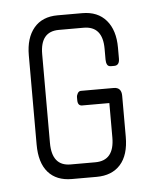

<svg xmlns="http://www.w3.org/2000/svg" viewBox="-39 -438 383 472"><g transform="rotate(-5 153.0 -202.0)"><path d="M181 0H120Q82 0 61.5 -23.5Q41 -47 41 -92V-312Q41 -355 61.5 -379.5Q82 -404 120 -404H181Q219 -404 240 -379.5Q261 -355 261 -312V-285Q261 -268 248 -268H240Q233 -268 230.5 -273Q228 -278 228 -285V-312Q228 -368 181 -368H120Q74 -368 74 -312V-93Q74 -36 120 -36H181Q228 -36 228 -93V-178H161Q150 -178 150 -192V-199Q150 -204 153 -209Q156 -214 161 -214H242Q261 -214 261 -193V-92Q261 -47 240 -23.5Q219 0 181 0Z"/></g></svg>

Font: Chathura
Style: Regular
Weight: 300
Designer: Appaji Ambarisha Darbha
Foundry: Aditya Fonts
Version: Version 1.00 2015